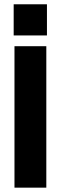

<svg xmlns="http://www.w3.org/2000/svg" viewBox="-20 -863 278 883"><path d="M42.9 -843.3V-700H195.9V-843.3ZM46.6 -650.5V0H193V-650.5Z"/></svg>

Font: Overused Grotesk Light
Style: Regular
Weight: 300
Designer: RandomMaerks
Version: Version 0.005